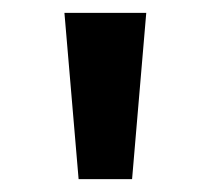

<svg xmlns="http://www.w3.org/2000/svg" viewBox="-20 -793 327 298"><path d="M102 -515H185L207 -773H80Z"/></svg>

Font: Noto Sans Telugu SemiBold
Style: Regular
Weight: 600
Designer: Jelle Bosma - Monotype Design Team
Foundry: Monotype Imaging Inc.
Version: Version 2.005